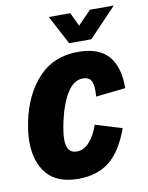

<svg xmlns="http://www.w3.org/2000/svg" viewBox="-80 -749 630 818"><g transform="rotate(-10 234.5 -339.5)"><path d="M14 -181Q14 -218 24 -268Q48 -382 113.5 -452Q179 -522 284 -522Q374 -522 415.5 -474.5Q457 -427 456 -335L328 -321Q329 -331 329 -347Q329 -379 319 -393Q309 -407 285 -407Q246 -407 217.5 -362Q189 -317 172 -240Q162 -192 162 -164Q162 -105 206 -105Q236 -105 260.5 -131Q285 -157 301 -204L416 -169Q381 -73 328 -31Q275 11 194 11Q102 11 58 -41Q14 -93 14 -181ZM188 -690H281L309 -631L366 -690H469L350 -565H254Z"/></g></svg>

Font: Decalotype ExtraBold Italic
Style: Regular
Weight: 800
Italic angle: -12°
Designer: Alfredo Marco Pradil
Foundry: Alfredo Marco Pradil
Version: Version 1.0